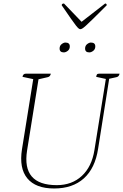

<svg xmlns="http://www.w3.org/2000/svg" viewBox="-20 -1060 700 1092"><path d="M288 12Q183 12 135.5 -45.5Q88 -103 105 -211L169 -610L108 -623Q111 -641 127 -641H269Q266 -624 251 -621L199 -609L134 -204Q103 -7 303 -7Q389 -7 445.5 -59.5Q502 -112 517 -206L582 -611L527 -623Q529 -634 532 -637.5Q535 -641 545 -641H660Q657 -624 642 -621L601 -612L538 -214Q521 -103 457 -45.5Q393 12 288 12ZM488 -762Q464 -762 464 -784Q464 -800 475.5 -809Q487 -818 497 -818Q522 -818 522 -796Q522 -780 510.5 -771Q499 -762 488 -762ZM343 -762Q319 -762 319 -784Q319 -800 330.5 -809Q342 -818 352 -818Q377 -818 377 -796Q377 -780 365.5 -771Q354 -762 343 -762ZM437 -894Q433 -894 428 -897.5Q423 -901 412.5 -914Q402 -927 383 -954.5Q364 -982 331 -1030Q331 -1040 344 -1040L444 -936L578 -1040Q587 -1040 587 -1030Q539 -982 511 -954.5Q483 -927 468.5 -914Q454 -901 447.5 -897.5Q441 -894 437 -894Z"/></svg>

Font: Petrona Thin
Style: Italic
Weight: 100
Italic angle: -9°
Designer: Ringo R. Seeber
Foundry: Ringo R. Seeber
Version: Version 2.001; ttfautohint (v1.8.3)